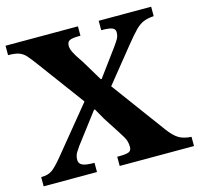

<svg xmlns="http://www.w3.org/2000/svg" viewBox="-101 -761 899 866"><g transform="rotate(-15 349.0 -328.5)"><path d="M701 0H354V-43H361Q396 -43 408.5 -48.5Q421 -54 421 -71Q421 -87 416.5 -101Q412 -115 392 -145L341 -224L312 -275H308L201 -134Q193 -123 184.5 -109Q176 -95 176 -75Q176 -59 191 -51Q206 -43 248 -43V0H-1V-43Q32 -43 51 -57Q70 -71 99 -106L276 -322L111 -545Q93 -569 80 -584Q67 -599 49 -606Q31 -613 -3 -613V-657H335V-613H325Q297 -613 284.5 -607Q272 -601 272 -582Q272 -568 282 -549Q292 -530 304 -513Q316 -496 322 -485L373 -400H377L469 -525Q482 -543 489.5 -556Q497 -569 497 -587Q497 -601 483 -607Q469 -613 432 -613V-657H677V-613Q647 -611 627.5 -602.5Q608 -594 589 -574.5Q570 -555 540 -518L410 -357L595 -106Q621 -71 643.5 -58Q666 -45 701 -43Z"/></g></svg>

Font: STIX Two Text
Style: Bold
Weight: 700
Designer: Ross Mills, John Hudson & Paul Hanslow, Tiro Typeworks Ltd; with prior portions MicroPress Inc., and Coen Hoffman.
Foundry: Tiro Typeworks Ltd
Version: Version 2.13 b171